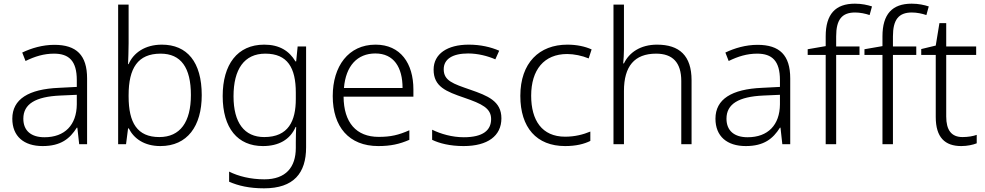

<svg xmlns="http://www.w3.org/2000/svg" viewBox="-20 -785 5361 1045"><path d="M276 -541C212 -541 151 -523 101 -499L119 -453C170 -478 219 -493 274 -493C355 -493 398 -454 398 -349V-312L301 -307C135 -300 47 -245 47 -139C47 -43 110 10 212 10C311 10 360 -30 398 -90H401L411 0H454V-358C454 -485 396 -541 276 -541ZM308 -265 398 -269V-217C397 -105 333 -38 222 -38C150 -38 107 -73 107 -139C107 -219 173 -259 308 -265Z M680 -550V-760H623V0H666L677 -86H681C708 -32 764 10 853 10C1000 10 1078 -99 1078 -267C1078 -448 998 -542 861 -542C769 -542 706 -497 680 -436H677C678 -463 680 -512 680 -550ZM854 -493C965 -493 1019 -417 1019 -268C1019 -121 961 -39 847 -39C727 -39 680 -117 680 -260V-267C680 -414 730 -493 854 -493Z M1418 -542C1272 -542 1192 -434 1192 -262C1192 -87 1274 10 1411 10C1497 10 1559 -25 1589 -94H1592C1591 -69 1590 -39 1590 -11V20C1590 125 1536 191 1419 191C1343 191 1277 174 1227 149V204C1277 226 1337 240 1417 240C1579 240 1646 157 1646 17V-532H1600L1592 -451H1588C1554 -508 1501 -542 1418 -542ZM1424 -493C1545 -493 1590 -416 1590 -281V-246C1590 -127 1550 -39 1418 -39C1310 -39 1251 -117 1251 -261C1251 -408 1309 -493 1424 -493Z M2024 -542C1876 -542 1791 -424 1791 -262C1791 -95 1879 10 2039 10C2107 10 2155 -1 2208 -24V-76C2149 -50 2107 -40 2041 -40C1919 -40 1851 -118 1850 -259H2230V-298C2230 -440 2160 -542 2024 -542ZM2023 -494C2124 -494 2171 -418 2171 -306H1852C1862 -427 1925 -494 2023 -494Z M2709 -141C2709 -235 2634 -264 2539 -297C2447 -329 2395 -345 2395 -408C2395 -464 2444 -494 2528 -494C2581 -494 2635 -480 2676 -462L2697 -509C2651 -529 2595 -542 2531 -542C2415 -542 2340 -492 2340 -406C2340 -313 2408 -287 2507 -253C2603 -220 2653 -196 2653 -137C2653 -76 2609 -38 2504 -38C2441 -38 2379 -56 2332 -79V-24C2371 -5 2429 10 2503 10C2634 10 2709 -45 2709 -141Z M3056 10C3114 10 3159 -1 3193 -18V-69C3155 -53 3109 -41 3056 -41C2929 -41 2871 -131 2871 -264C2871 -405 2941 -491 3067 -491C3104 -491 3148 -482 3184 -467L3200 -516C3165 -532 3119 -542 3068 -542C2915 -542 2812 -443 2812 -263C2812 -91 2900 10 3056 10Z M3376 -517V-760H3319V0H3376V-290C3376 -424 3433 -493 3551 -493C3640 -493 3688 -446 3688 -344V0H3744V-348C3744 -482 3678 -542 3556 -542C3466 -542 3404 -499 3376 -440H3372C3374 -465 3376 -489 3376 -517Z M4103 -541C4039 -541 3978 -523 3928 -499L3946 -453C3997 -478 4046 -493 4101 -493C4182 -493 4225 -454 4225 -349V-312L4128 -307C3962 -300 3874 -245 3874 -139C3874 -43 3937 10 4039 10C4138 10 4187 -30 4225 -90H4228L4238 0H4281V-358C4281 -485 4223 -541 4103 -541ZM4135 -265 4225 -269V-217C4224 -105 4160 -38 4049 -38C3977 -38 3934 -73 3934 -139C3934 -219 4000 -259 4135 -265Z M4658 -486V-532H4531V-587C4531 -678 4562 -717 4634 -717C4661 -717 4690 -711 4713 -703L4726 -750C4701 -758 4671 -765 4633 -765C4527 -765 4474 -708 4474 -587V-534L4376 -517V-486H4474V0H4531V-486Z M4967 -486V-532H4840V-587C4840 -678 4871 -717 4943 -717C4970 -717 4999 -711 5022 -703L5035 -750C5010 -758 4980 -765 4942 -765C4836 -765 4783 -708 4783 -587V-534L4685 -517V-486H4783V0H4840V-486Z M5219 -39C5158 -39 5130 -77 5130 -151V-486H5293V-532H5130V-659H5093L5073 -537L4994 -518V-486H5073V-148C5073 -37 5123 10 5212 10C5245 10 5276 3 5296 -5V-51C5277 -44 5249 -39 5219 -39Z"/></svg>

Font: Noto Sans Gujarati UI Light
Style: Regular
Weight: 300
Designer: Jelle Bosma - Monotype Design Team, Universal Thirst
Foundry: Monotype Imaging Inc.
Version: Version 2.106